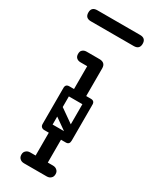

<svg xmlns="http://www.w3.org/2000/svg" viewBox="-187 -705 597 750"><g transform="rotate(30 111.5 -330.5)"><path d="M60 -452Q48 -452 41 -459Q35 -465 35 -476Q35 -488 41 -493Q48 -500 60 -500H111Q122 -500 128 -498.5Q134 -497 135 -495Q143 -487 143 -476Q142 -465 136 -459Q133 -456 127.5 -454Q122 -452 111 -452ZM52 -170Q52 -187 69 -187H166Q183 -187 183 -170Q183 -152 167 -152H69Q62 -152 57 -156.5Q52 -161 52 -170ZM117 -3Q90 -3 90 -29V-158Q90 -184 117 -184Q145 -184 145 -158V-29Q145 -3 117 -3ZM117 -314Q90 -314 90 -340V-474Q90 -500 117 -500Q145 -500 145 -474V-340Q145 -314 117 -314ZM52 -332Q52 -349 69 -349H166Q183 -349 183 -332Q183 -314 167 -314H69Q62 -314 57 -318.5Q52 -323 52 -332ZM57 -267Q67 -280 80 -271L174 -205Q188 -196 177 -180Q167 -167 154 -176L60 -242Q55 -246 53.5 -253Q52 -260 57 -267ZM165 -153Q148 -153 148 -170V-326Q148 -343 165 -343Q183 -343 183 -327V-171Q183 -153 165 -153ZM69 -153Q52 -153 52 -170V-326Q52 -343 69 -343Q87 -343 87 -327V-171Q87 -153 69 -153ZM40 -25Q40 -36 47 -42Q54 -49 66 -49H115Q127 -49 134 -43Q141 -36 141 -25Q141 -13 134 -6Q127 0 115 0H66Q54 0 47 -7Q40 -13 40 -25ZM194 -25Q194 -13 187 -7Q180 0 168 0H119Q108 0 100 -6Q93 -13 93 -25Q93 -36 100 -43Q108 -49 119 -49H168Q180 -49 187 -42Q194 -36 194 -25ZM15 -611Q-11 -611 -11 -636Q-11 -661 15 -661H208Q234 -661 234 -636Q234 -611 208 -611Z"/></g></svg>

Font: Agu Display
Style: Regular
Weight: 400
Designer: Oluwaseun Badejo
Version: Version 1.103